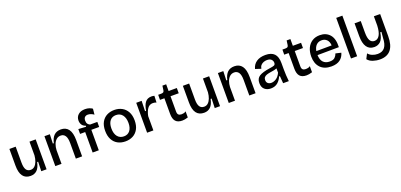

<svg xmlns="http://www.w3.org/2000/svg" viewBox="22 -1835 6545 3137"><g transform="rotate(-20 3294.0 -266.0)"><path d="M246 13Q68 13 68 -230V-520H177V-242Q177 -160 202 -120Q227 -80 281 -80Q320 -80 348.5 -106Q377 -132 394.5 -177Q412 -222 417 -280V-520H525V0H433L438 -164H421Q401 -71 357.5 -29Q314 13 246 13Z M677 0V-520H771L765 -360H782Q802 -448 846.5 -490.5Q891 -533 965 -533Q1052 -533 1097.5 -471Q1143 -409 1143 -282V0H1034V-271Q1034 -357 1007 -398Q980 -439 929 -439Q884 -439 852.5 -411Q821 -383 804 -337Q787 -291 785 -238V0Z M1326 0V-356H1237V-440L1370 -432V-451Q1327 -464 1307 -496Q1287 -528 1287 -569Q1287 -631 1330.5 -670Q1374 -709 1449 -709Q1489 -709 1522 -698Q1555 -687 1576 -671L1566 -571Q1545 -587 1517 -598Q1489 -609 1462 -609Q1430 -609 1409.5 -590Q1389 -571 1389 -529Q1389 -492 1406 -471.5Q1423 -451 1444 -444H1569V-356H1433V0Z M1895 13Q1819 13 1761 -19Q1703 -51 1671 -112.5Q1639 -174 1639 -262Q1639 -353 1672.5 -413Q1706 -473 1763.5 -503Q1821 -533 1894 -533Q1967 -533 2025 -502Q2083 -471 2117 -410Q2151 -349 2151 -259Q2151 -168 2117 -107.5Q2083 -47 2025.5 -17Q1968 13 1895 13ZM1899 -73Q1966 -73 2004 -121Q2042 -169 2042 -254Q2042 -342 2002.5 -393.5Q1963 -445 1891 -445Q1825 -445 1786.5 -398Q1748 -351 1748 -264Q1748 -173 1788.5 -123Q1829 -73 1899 -73Z M2273 0V-520H2367L2362 -342H2380Q2393 -432 2430.5 -482.5Q2468 -533 2541 -533Q2551 -533 2563 -531.5Q2575 -530 2591 -526L2586 -411Q2555 -423 2525 -423Q2465 -423 2431 -374Q2397 -325 2382 -248V0Z M2883 11Q2805 11 2768 -31Q2731 -73 2731 -160V-432H2654L2655 -520H2706Q2732 -520 2744.5 -528.5Q2757 -537 2760 -559L2771 -637H2836V-520H2979V-429H2836V-163Q2836 -124 2853.5 -107Q2871 -90 2907 -90Q2925 -90 2945 -94.5Q2965 -99 2983 -113V-7Q2953 3 2928 7Q2903 11 2883 11Z M3262 13Q3084 13 3084 -230V-520H3193V-242Q3193 -160 3218 -120Q3243 -80 3297 -80Q3336 -80 3364.5 -106Q3393 -132 3410.5 -177Q3428 -222 3433 -280V-520H3541V0H3449L3454 -164H3437Q3417 -71 3373.5 -29Q3330 13 3262 13Z M3693 0V-520H3787L3781 -360H3798Q3818 -448 3862.5 -490.5Q3907 -533 3981 -533Q4068 -533 4113.5 -471Q4159 -409 4159 -282V0H4050V-271Q4050 -357 4023 -398Q3996 -439 3945 -439Q3900 -439 3868.5 -411Q3837 -383 3820 -337Q3803 -291 3801 -238V0Z M4423 13Q4358 13 4315.5 -24Q4273 -61 4273 -135Q4273 -214 4331 -250Q4389 -286 4516 -304Q4569 -311 4593 -320.5Q4617 -330 4617 -364Q4617 -397 4593 -421.5Q4569 -446 4518 -446Q4489 -446 4460.5 -436Q4432 -426 4411 -403.5Q4390 -381 4384 -343L4286 -375Q4304 -450 4364.5 -491.5Q4425 -533 4521 -533Q4624 -533 4674.5 -481Q4725 -429 4725 -318V-212Q4725 -162 4728 -105.5Q4731 -49 4737 0H4638Q4631 -58 4628 -126H4613Q4591 -69 4544 -28Q4497 13 4423 13ZM4461 -71Q4502 -71 4546 -99Q4590 -127 4619 -191L4618 -265Q4594 -254 4562.5 -248.5Q4531 -243 4499 -238Q4467 -233 4439.5 -224Q4412 -215 4395.5 -197Q4379 -179 4379 -147Q4379 -110 4402 -90.5Q4425 -71 4461 -71Z M5043 11Q4965 11 4928 -31Q4891 -73 4891 -160V-432H4814L4815 -520H4866Q4892 -520 4904.5 -528.5Q4917 -537 4920 -559L4931 -637H4996V-520H5139V-429H4996V-163Q4996 -124 5013.5 -107Q5031 -90 5067 -90Q5085 -90 5105 -94.5Q5125 -99 5143 -113V-7Q5113 3 5088 7Q5063 11 5043 11Z M5476 13Q5352 13 5285 -58Q5218 -129 5218 -251Q5218 -333 5247 -396.5Q5276 -460 5332 -496.5Q5388 -533 5467 -533Q5575 -533 5638.5 -460.5Q5702 -388 5695 -242L5323 -239Q5326 -156 5365.5 -114Q5405 -72 5477 -72Q5538 -72 5566.5 -99.5Q5595 -127 5607 -165L5702 -143Q5683 -71 5627.5 -29Q5572 13 5476 13ZM5468 -444Q5412 -445 5375 -409Q5338 -373 5327 -307L5594 -309Q5590 -378 5554 -411.5Q5518 -445 5468 -444Z M5818 0V-706H5925V0Z M6261 177Q6200 177 6141 157.5Q6082 138 6049 96L6093 11Q6119 44 6163 62Q6207 80 6256 80Q6339 80 6380.5 26Q6422 -28 6425 -140L6434 -239H6414Q6397 -133 6353.5 -89Q6310 -45 6242 -45Q6157 -45 6113 -109Q6069 -173 6069 -297V-520H6177V-321Q6177 -225 6202.5 -181.5Q6228 -138 6279 -138Q6335 -138 6367.5 -193Q6400 -248 6405 -357V-520H6514V-135Q6514 177 6261 177Z"/></g></svg>

Font: Bricolage Grotesque 12pt Medium
Style: Regular
Weight: 500
Designer: Mathieu Triay
Foundry: Atelier Triay
Version: Version 1.001; ttfautohint (v1.8.4.7-5d5b);gftools[0.9.33.de